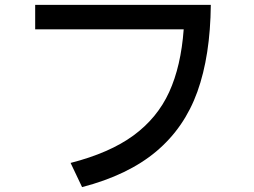

<svg xmlns="http://www.w3.org/2000/svg" viewBox="-20 -747 1040 786"><path d="M124 -727H843Q841 -519 788 -371.5Q735 -224 619.5 -127Q504 -30 316 19L269 -80Q429 -121 526.5 -192.5Q624 -264 672.5 -370Q721 -476 732 -627H124Z"/></svg>

Font: IBM Plex Sans JP Medm
Style: Regular
Weight: 500
Designer: Mike Abbink; Paul van der Laan; Pieter van Rosmalen; Wujin Sim; Yejin Wi; Jinhee Kim; Boomi Park; Yona Kim; Kichan Ma
Foundry: Sandoll Inc.
Version: Version 1.002